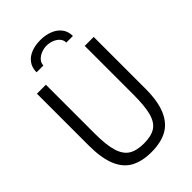

<svg xmlns="http://www.w3.org/2000/svg" viewBox="-275 -1040 1150 1150"><g transform="rotate(-45 300.0 -465.0)"><path d="M59.5 -287.5V-725H135.5V-312Q135.5 -214.5 152 -160.2Q168.5 -106 204.5 -83.2Q240.5 -60.5 302.5 -60.5Q365.5 -60.5 400.2 -83.5Q435 -106.5 449.8 -160.5Q464.5 -214.5 464.5 -312V-725H540.5V-287.5Q540.5 -180 512.2 -114.8Q484 -49.5 430.8 -20.8Q377.5 8 298 8Q218.5 8 166 -20.8Q113.5 -49.5 86.5 -114.8Q59.5 -180 59.5 -287.5ZM456.5 -817H400.5Q400.5 -839 385.8 -855.2Q371 -871.5 348.2 -879.8Q325.5 -888 302.5 -888Q282 -888 259.5 -879.5Q237 -871 221.8 -854.8Q206.5 -838.5 206.5 -817H148.5Q148.5 -856.5 168.5 -883.8Q188.5 -911 223 -924.5Q257.5 -938 300.5 -938Q343.5 -938 379 -924.2Q414.5 -910.5 435.5 -883.2Q456.5 -856 456.5 -817Z"/></g></svg>

Font: JuliaMono Light
Style: Regular
Weight: 300
Monospace: yes
Designer: cormullion
Foundry: corm
Version: Version 0.054; ttfautohint (v1.8.4)